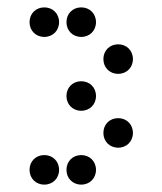

<svg xmlns="http://www.w3.org/2000/svg" viewBox="-20 -510 440 520"><path d="M100 -410C123 -410 140 -427 140 -450C140 -473 123 -490 100 -490C77 -490 60 -473 60 -450C60 -427 77 -410 100 -410ZM200 -410C223 -410 240 -427 240 -450C240 -473 223 -490 200 -490C177 -490 160 -473 160 -450C160 -427 177 -410 200 -410ZM300 -310C323 -310 340 -327 340 -350C340 -373 323 -390 300 -390C277 -390 260 -373 260 -350C260 -327 277 -310 300 -310ZM200 -210C223 -210 240 -227 240 -250C240 -273 223 -290 200 -290C177 -290 160 -273 160 -250C160 -227 177 -210 200 -210ZM300 -110C323 -110 340 -127 340 -150C340 -173 323 -190 300 -190C277 -190 260 -173 260 -150C260 -127 277 -110 300 -110ZM100 -10C123 -10 140 -27 140 -50C140 -73 123 -90 100 -90C77 -90 60 -73 60 -50C60 -27 77 -10 100 -10ZM200 -10C223 -10 240 -27 240 -50C240 -73 223 -90 200 -90C177 -90 160 -73 160 -50C160 -27 177 -10 200 -10Z"/></svg>

Font: TINY 5x3 80
Style: Regular
Weight: 200
Designer: Jack Halten Fahnestock
Foundry: Velvetyne Type Foundry
Version: Version 1.002;hotconv 1.0.109;makeotfexe 2.5.65596